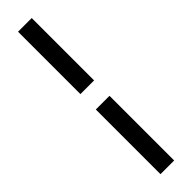

<svg xmlns="http://www.w3.org/2000/svg" viewBox="-343 -727 953 953"><g transform="rotate(-45 134.0 -250.0)"><path d="M86 -312V-750H182V-312ZM86 250V-204H182V250Z"/></g></svg>

Font: Font
Style: ¶
Weight: 700
Designer: Paul D. Hunt
Foundry: Adobe Systems Incorporated
Version: Version 3.000